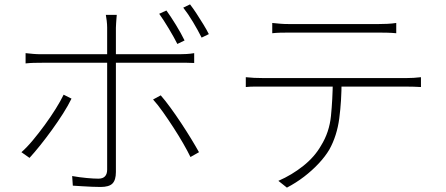

<svg xmlns="http://www.w3.org/2000/svg" viewBox="-20 -824 2040 878"><path d="M741 -776Q760 -750 784 -711Q808 -672 824 -639L791 -623Q776 -653 752 -693Q728 -733 708 -761ZM849 -804Q863 -786 879 -761.5Q895 -737 910 -712.5Q925 -688 935 -668L902 -652Q885 -686 862.5 -723.5Q840 -761 818 -789ZM514 -756Q513 -749 512.5 -738.5Q512 -728 511 -717.5Q510 -707 510 -697Q510 -674 510 -641Q510 -608 510 -577Q510 -546 510 -525Q510 -505 510 -465.5Q510 -426 510 -376Q510 -326 510 -273.5Q510 -221 510 -173Q510 -125 510 -89Q510 -53 510 -37Q510 -1 494.5 15Q479 31 440 31Q423 31 399.5 30Q376 29 353 27.5Q330 26 313 25L310 -19Q344 -13 376.5 -10Q409 -7 430 -7Q450 -7 460 -17.5Q470 -28 470 -48Q470 -65 470 -103Q470 -141 470 -190.5Q470 -240 470 -293.5Q470 -347 470 -395.5Q470 -444 470 -478.5Q470 -513 470 -525Q470 -542 470 -574Q470 -606 470 -640.5Q470 -675 470 -698Q470 -712 468 -729Q466 -746 464 -756ZM97 -581Q117 -579 132.5 -577.5Q148 -576 172 -576Q184 -576 221.5 -576Q259 -576 312.5 -576Q366 -576 427.5 -576Q489 -576 550 -576Q611 -576 664 -576Q717 -576 753 -576Q789 -576 800 -576Q815 -576 833 -577Q851 -578 868 -581V-536Q852 -537 834.5 -537Q817 -537 801 -537Q790 -537 754 -537Q718 -537 665 -537Q612 -537 551 -537Q490 -537 429 -537Q368 -537 314 -537Q260 -537 222.5 -537Q185 -537 173 -537Q150 -537 133 -536.5Q116 -536 97 -534ZM307 -373Q292 -342 268.5 -305Q245 -268 217.5 -230Q190 -192 163.5 -159Q137 -126 115 -102L78 -128Q103 -150 130.5 -183Q158 -216 185 -253Q212 -290 234.5 -326Q257 -362 271 -391ZM715 -388Q736 -364 760 -331Q784 -298 808.5 -261Q833 -224 854 -189.5Q875 -155 890 -128L851 -106Q838 -133 817.5 -168.5Q797 -204 773 -241Q749 -278 725 -312Q701 -346 680 -369Z M1225 -719Q1245 -717 1262 -715.5Q1279 -714 1303 -714Q1319 -714 1360 -714Q1401 -714 1453.5 -714Q1506 -714 1559 -714Q1612 -714 1653 -714Q1694 -714 1710 -714Q1728 -714 1750.5 -715Q1773 -716 1792 -719V-672Q1772 -674 1750 -674.5Q1728 -675 1710 -675Q1694 -675 1653.5 -675Q1613 -675 1560 -675Q1507 -675 1454.5 -675Q1402 -675 1361 -675Q1320 -675 1304 -675Q1280 -675 1261 -674.5Q1242 -674 1225 -672ZM1104 -471Q1123 -469 1142 -468Q1161 -467 1184 -467Q1195 -467 1233.5 -467Q1272 -467 1328 -467Q1384 -467 1448.5 -467Q1513 -467 1577 -467Q1641 -467 1696.5 -467Q1752 -467 1790 -467Q1828 -467 1838 -467Q1854 -467 1871.5 -468Q1889 -469 1905 -471V-426Q1891 -427 1872.5 -427.5Q1854 -428 1838 -428Q1828 -428 1790 -428Q1752 -428 1696.5 -428Q1641 -428 1577 -428Q1513 -428 1448.5 -428Q1384 -428 1328 -428Q1272 -428 1233.5 -428Q1195 -428 1184 -428Q1161 -428 1142.5 -428Q1124 -428 1104 -426ZM1542 -454Q1542 -363 1531.5 -283Q1521 -203 1486 -140Q1467 -108 1437 -76Q1407 -44 1370.5 -16Q1334 12 1292 34L1253 3Q1315 -24 1367 -65.5Q1419 -107 1448 -158Q1486 -219 1493.5 -294Q1501 -369 1502 -454Z"/></svg>

Font: Noto Sans KR ExtraLight
Style: Regular
Weight: 250
Designer: Ryoko NISHIZUKA  (kana, bopomofo & ideographs); Paul D. Hunt (Latin, Greek & Cyrillic); Sandoll Communications , Soo-you
Foundry: Adobe
Version: Version 2.004-H2;hotconv 1.0.118;makeotfexe 2.5.65603